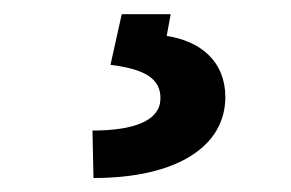

<svg xmlns="http://www.w3.org/2000/svg" viewBox="-20 -23 414 273"><path d="M153.1 -2.8 137.1 69.2C186.4 75.3 209.2 89.1 208.1 118.3C207 148.4 171.2 162.6 111.5 162.6L112.9 230.1C231.9 230.1 300.8 185 300.4 114.3C300.1 64.6 265.6 35.5 217 28.1L222.7 -2.8Z"/></svg>

Font: Karasuma Gothic
Style: Bold
Weight: 700
Designer: Rasmus Andersson / Ryoko Nishizuka
Foundry: Genbu
Version: Version 1.00